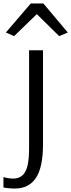

<svg xmlns="http://www.w3.org/2000/svg" viewBox="-66 -848 414 1116"><path d="M-46 241V181Q-38.5 184 -21.2 187Q-4 190 10 190Q59.5 190 81.2 149.5Q103 109 103 20V-556H184V-11Q184 124.5 142.8 186.2Q101.5 248 19 248Q10 248 -4 247Q-18 246 -30.2 244.5Q-42.5 243 -46 241ZM16 -638 -32 -659 113 -828H186L328 -659L278 -638L148 -766Z"/></svg>

Font: Merriweather Sans Light
Style: Regular
Weight: 300
Designer: Eben Sorkin
Foundry: Eben Sorkin
Version: Version 2.001; ttfautohint (v1.8.3)